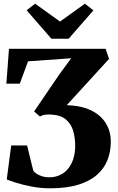

<svg xmlns="http://www.w3.org/2000/svg" viewBox="-20 -1007 639 1038"><path d="M251 11Q201 11 153.5 2Q106 -7 69.5 -18.2Q33 -29.5 16.5 -37L40.5 -220.5H126.5L160 -84Q164 -77.5 175.5 -69.2Q187 -61 205.2 -54.8Q223.5 -48.5 246 -48.5Q277 -48.5 302.8 -60Q328.5 -71.5 347.2 -93.8Q366 -116 376.2 -147.8Q386.5 -179.5 386.5 -218.5Q386.5 -260.5 375.8 -299Q365 -337.5 335 -362.2Q305 -387 246 -388Q230.5 -388 219 -386Q207.5 -384 196 -377L164.5 -404.5L299.5 -603L365 -692L131.5 -675.5L87 -554.5H14.5L28.5 -743H551L569.5 -688.5L341 -438.5Q356 -438 370.5 -436.5Q385 -435 399 -433Q440 -426 473 -410Q506 -394 529.8 -369.5Q553.5 -345 566.2 -312.8Q579 -280.5 579 -241Q579 -187 560.8 -141Q542.5 -95 503.2 -61Q464 -27 401.8 -8Q339.5 11 251 11ZM258 -797.5 124 -951.5 170 -987 304.5 -890.5 439 -987 485 -951 351 -797.5Z"/></svg>

Font: Merriweather 48pt Black
Style: Regular
Weight: 900
Version: Version 2.100